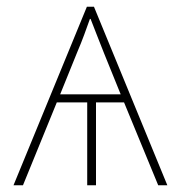

<svg xmlns="http://www.w3.org/2000/svg" viewBox="-20 -548 540 568"><path d="M20 0 237 -528H258L475 0H448L347 -245H264V0H238V-245H148L48 0ZM158 -269H337L288 -390Q275 -422 266.5 -444.5Q258 -467 248 -492H246Q237 -467 229 -445Q221 -423 207 -390Z"/></svg>

Font: Noto Sans Mono ExtraCondensed Thin
Style: Regular
Weight: 100
Width: 2
Designer: Monotype Design Team
Foundry: Monotype Imaging Inc.
Version: Version 2.014; ttfautohint (v1.8.4.7-5d5b)